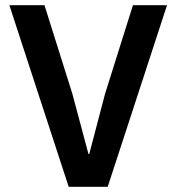

<svg xmlns="http://www.w3.org/2000/svg" viewBox="-20 -718 678 738"><path d="M244 0 16 -698H151L258 -358L320 -126H323L384 -358L491 -698H622L394 0Z"/></svg>

Font: IBM Plex Sans Hebrew SemiBold
Style: Regular
Weight: 600
Designer: Mike Abbink, Paul van der Laan, Pieter van Rosmalen, Yanek Iontef
Foundry: Bold Monday
Version: Version 1.2